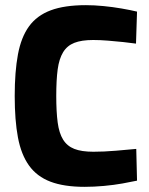

<svg xmlns="http://www.w3.org/2000/svg" viewBox="-20 -712 578 744"><path d="M308 12Q228 12 175.5 -8Q123 -28 92.5 -70.5Q62 -113 49.5 -179.5Q37 -246 37 -340Q37 -434 49.5 -501Q62 -568 92.5 -610Q123 -652 176.5 -672Q230 -692 313 -692Q345 -692 381 -688.5Q417 -685 451.5 -679Q486 -673 511 -667L507 -543Q487 -546 458 -549Q429 -552 398.5 -554.5Q368 -557 341 -557Q296 -557 268 -546Q240 -535 224.5 -509.5Q209 -484 203.5 -443Q198 -402 198 -340Q198 -279 203.5 -237.5Q209 -196 224.5 -171Q240 -146 268 -135Q296 -124 342 -124Q382 -124 429.5 -128Q477 -132 508 -135L511 -12Q488 -7 454.5 -1Q421 5 382.5 8.5Q344 12 308 12Z"/></svg>

Font: Cairo ExtraBold
Style: Regular
Weight: 800
Designer: Mohamed Gaber, Accademia di Belle Arti di Urbino
Foundry: Kief Type Foundry, Accademia di Belle Arti di Urbino
Version: Version 3.117